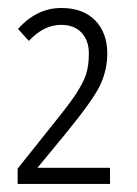

<svg xmlns="http://www.w3.org/2000/svg" viewBox="-20 -744 340 478"><path d="M253.9 -286.1H23.9V-324.2L110.8 -433.1Q150.4 -481.9 168 -508.3Q187 -537.6 193.8 -557.6Q201.2 -579.6 201.2 -610.8Q201.2 -643.1 183.1 -662.6Q165 -682.1 131.8 -682.1Q88.9 -682.1 51.8 -642.1L24.9 -671.9Q71.3 -724.1 132.8 -724.1Q186.5 -724.1 216.8 -693.4Q247.1 -662.1 247.1 -610.8Q247.1 -568.8 228.5 -530.3Q210.9 -494.1 144 -412.1L73.2 -326.2H253.9Z"/></svg>

Font: Germano
Style: Regular
Weight: 300
Width: 3
Foundry: Ascender Corporation
Version: Version 1.10; ttfautohint (v1.5)